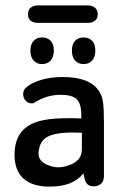

<svg xmlns="http://www.w3.org/2000/svg" viewBox="-20 -683 467 713"><path d="M282 -243Q265 -244 256 -244Q247 -244 242 -244Q237 -244 231 -244Q178 -244 142 -237Q106 -230 84 -215Q34 -183 34 -108Q34 -50 67 -20Q100 10 164 10Q207 10 237.5 -1.5Q268 -13 290 -39Q294 -10 303 -0.5Q312 9 326 9Q345 9 355.5 -1Q366 -11 366 -29V-226Q366 -279 362.5 -303.5Q359 -328 348 -344Q331 -371 297 -384Q263 -397 213 -397Q171 -397 135 -387Q99 -377 77 -358Q66 -349 66 -333Q66 -319 75.5 -309Q85 -299 98 -299Q106 -299 113 -305Q132 -317 156 -324Q180 -331 205 -331Q248 -331 265 -314.5Q282 -298 282 -254ZM284 -190V-129Q284 -106 271.5 -91.5Q259 -77 235 -69Q196 -55 163 -68Q114 -84 125 -129Q131 -163 159 -176.5Q187 -190 244 -191Q260 -191 266 -190.5Q272 -190 284 -190ZM136 -544Q117 -544 105 -531.5Q93 -519 93 -495Q93 -471 105 -458Q117 -445 136 -445Q156 -445 168 -458Q180 -471 180 -495Q180 -519 168 -531.5Q156 -544 136 -544ZM290 -544Q271 -544 259 -531.5Q247 -519 247 -495Q247 -471 259 -458Q271 -445 290 -445Q310 -445 322 -458Q334 -471 334 -495Q334 -519 322 -531.5Q310 -544 290 -544ZM123 -663Q104 -663 94 -654.5Q84 -646 84 -630Q84 -614 94 -606Q104 -598 123 -598H304Q322 -598 332.5 -606Q343 -614 343 -630Q343 -646 332.5 -654.5Q322 -663 304 -663Z"/></svg>

Font: Beiruti Medium
Style: Regular
Weight: 500
Designer: Arlette Boutros
Foundry: Boutros
Version: Version 1.41